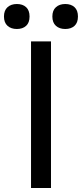

<svg xmlns="http://www.w3.org/2000/svg" viewBox="-70 -933 407 953"><path d="M0 0ZM183.1 0H84V-727.5H183.1ZM207.5 -804.9Q189.9 -820.8 189.9 -851.1Q189.9 -881.3 207.5 -897.2Q225.1 -913.1 253.9 -913.1Q282.7 -913.1 299.8 -897.5Q316.9 -881.8 316.9 -851.1Q316.9 -820.3 299.8 -804.7Q282.7 -789.1 253.9 -789.1Q225.1 -789.1 207.5 -804.9ZM-32.7 -804.9Q-50.3 -820.8 -50.3 -851.1Q-50.3 -881.3 -32.7 -897.2Q-15.1 -913.1 13.7 -913.1Q42.5 -913.1 59.6 -897.5Q76.7 -881.8 76.7 -851.1Q76.7 -820.3 59.6 -804.7Q42.5 -789.1 13.7 -789.1Q-15.1 -789.1 -32.7 -804.9Z"/></svg>

Font: Coda
Style: Regular
Weight: 400
Designer: vernon adams
Foundry: vernon adams
Version: Version 2.000; ttfautohint (v0.8) -r 50 -G 200 -x